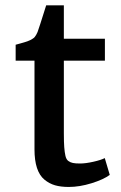

<svg xmlns="http://www.w3.org/2000/svg" viewBox="-20 -704 460 731"><path d="M241.7 7.8Q211.9 7.8 189.7 1.5Q167.5 -4.9 148.9 -20.3Q130.4 -35.6 120.8 -64.5Q111.3 -93.3 111.3 -135.3V-473.1H39.6V-533.7Q45.4 -535.2 56.4 -538.3Q67.4 -541.5 71.8 -542.7Q76.2 -543.9 84 -546.6Q91.8 -549.3 95.2 -551.3Q98.6 -553.2 104 -556.4Q109.4 -559.6 112.1 -563Q114.7 -566.4 117.7 -571.3Q120.6 -576.2 123 -582Q127 -591.8 155.8 -683.6H223.1V-556.6H379.4V-473.1H223.1V-196.3Q223.1 -162.6 224.6 -143.3Q226.1 -124 229.2 -110.4Q232.4 -96.7 240.2 -91.1Q248 -85.4 257.6 -83.5Q267.1 -81.5 284.7 -81.5Q305.7 -81.5 335.2 -88.1Q364.7 -94.7 378.9 -102.1L397.9 -38.1Q374 -20.5 328.4 -6.3Q282.7 7.8 241.7 7.8Z"/></svg>

Font: HaufeMerriweatherSans
Style: Regular
Weight: 400
Designer: Eben Sorkin ( eben@eyebytes.com )
Foundry: Eben Sorkin
Version: Version 1.56